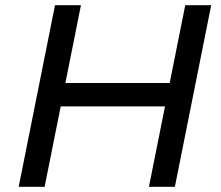

<svg xmlns="http://www.w3.org/2000/svg" viewBox="-20 -720 852 740"><path d="M794 -700 654 0H554L616 -310H214L152 0H52L192 -700H292L232 -400H634L694 -700Z"/></svg>

Font: Montserrat Alternates Medium
Style: Italic
Weight: 500
Italic angle: -11.3°
Designer: Julieta Ulanovsky
Foundry: Julieta Ulanovsky
Version: Version 7.200